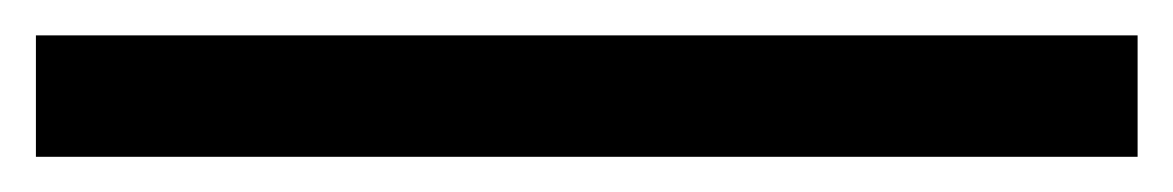

<svg xmlns="http://www.w3.org/2000/svg" viewBox="-30 -848 660 108"><path d="M609.9 -759.8H-9.8V-828.1H609.9Z"/></svg>

Font: WenQuanYi Micro Hei Mono
Style: Regular
Weight: 400
Foundry: Ascender Corporation
Version: Version 0.2.0-beta